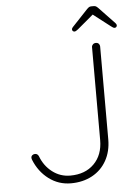

<svg xmlns="http://www.w3.org/2000/svg" viewBox="-60 -935 698 990"><g transform="rotate(-5 289.0 -440.0)"><path d="M77 -129Q75 -135 75 -139Q75 -147 81 -152Q87 -157 95 -157Q108 -157 114 -144Q133 -93 174 -61.5Q215 -30 267 -30Q344 -30 390 -76Q436 -122 436 -199V-680Q436 -688 442 -694Q448 -700 458 -700Q467 -700 472.5 -694Q478 -688 478 -680V-199Q478 -137 451.5 -89.5Q425 -42 377 -16Q329 10 267 10Q203 10 152.5 -28Q102 -66 77 -129ZM573 -781Q573 -776 569.5 -772.5Q566 -769 561 -769Q554 -769 542 -779L454 -847L372 -778Q360 -768 353 -768Q348 -768 344.5 -771.5Q341 -775 341 -780Q341 -786 347 -792L428 -878Q435 -885 439.5 -887.5Q444 -890 452 -890H462Q470 -890 474.5 -887.5Q479 -885 486 -878L567 -793Q573 -787 573 -781Z"/></g></svg>

Font: Quicksand Light
Style: Regular
Weight: 300
Designer: Andrew Paglinawan
Foundry: Andrew Paglinawan
Version: Version 3.000